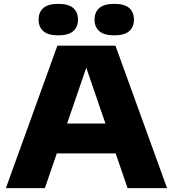

<svg xmlns="http://www.w3.org/2000/svg" viewBox="-20 -977 898 997"><path d="M642.5 0 580.5 -180.5H275L213 0H10.5L278 -740H579.5L847.5 0ZM328.5 -335.5H527.5L428 -625.5ZM180.5 -875Q180.5 -914.5 205.5 -935.8Q230.5 -957 282.5 -957Q334.5 -957 359.8 -935.8Q385 -914.5 385 -875Q385 -836 359.8 -814.8Q334.5 -793.5 282.5 -793.5Q230.5 -793.5 205.5 -814.8Q180.5 -836 180.5 -875ZM471 -875Q471 -914.5 496.2 -935.8Q521.5 -957 573.5 -957Q625.5 -957 650.5 -935.8Q675.5 -914.5 675.5 -875Q675.5 -836 650.5 -814.8Q625.5 -793.5 573.5 -793.5Q521.5 -793.5 496.2 -814.8Q471 -836 471 -875Z"/></svg>

Font: Encode Sans Expanded ExtraBold
Style: Regular
Weight: 800
Width: 7
Designer: Multiple Designers
Foundry: Impallari Type
Version: Version 2.000